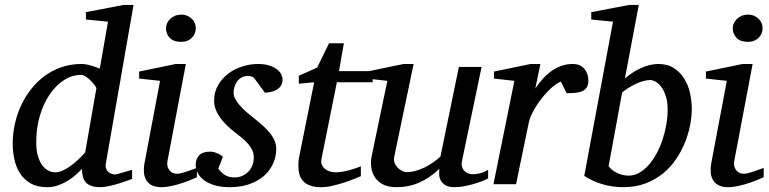

<svg xmlns="http://www.w3.org/2000/svg" viewBox="-20 -757 3161 789"><path d="M415 -85.9Q412.6 -71.8 416.5 -63Q420.4 -54.2 427 -49.1Q433.6 -43.9 440.7 -42Q447.8 -40 451.2 -40Q454.6 -40 465.1 -42.7Q475.6 -45.4 487.3 -48.8Q499 -52.2 509.3 -55.2L522.9 -59.1V-22Q517.1 -19.5 501.5 -13.9Q485.8 -8.3 466.8 -2.4Q447.8 3.4 427.5 7.8Q407.2 12.2 392.1 12.2Q369.1 12.2 354.5 6.6Q339.8 1 331.5 -9Q323.2 -19 320.1 -32.7Q316.9 -46.4 316.9 -63Q303.7 -48.8 287.8 -35.4Q272 -22 253.9 -11.5Q235.8 -1 215.8 5.6Q195.8 12.2 174.8 12.2Q132.8 12.2 105.2 -3.9Q77.6 -20 61.5 -45.9Q45.4 -71.8 38.8 -103.5Q32.2 -135.3 32.2 -167Q32.2 -206.5 40.8 -246.3Q49.3 -286.1 66.2 -322.5Q83 -358.9 107.4 -390.1Q131.8 -421.4 163.1 -444.6Q194.3 -467.8 232.7 -481Q271 -494.1 314.9 -494.1Q326.2 -494.1 336.9 -491.9Q347.7 -489.7 357.4 -486.8Q367.2 -483.9 375.5 -480.5Q383.8 -477.1 390.1 -475.1L423.8 -668L333 -676.8V-707L487.8 -736.8H528.8ZM376 -394Q376.5 -396 370.4 -405Q364.3 -414.1 354.7 -423.8Q345.2 -433.6 334 -441.4Q322.8 -449.2 313 -449.2Q276.4 -449.2 243.2 -428Q210 -406.7 184.6 -369.6Q159.2 -332.5 144 -282Q128.9 -231.4 128.9 -172.9Q128.9 -140.6 135.5 -117.2Q142.1 -93.8 153.1 -78.6Q164.1 -63.5 178.2 -56.2Q192.4 -48.8 207 -48.8Q220.7 -48.8 236.6 -55.7Q252.4 -62.5 268.6 -74Q284.7 -85.4 300.5 -100.3Q316.4 -115.2 330.1 -130.9Z M789.1 -28.8Q783.2 -26.4 767.6 -19.5Q752 -12.7 731 -5.6Q710 1.5 686.8 6.8Q663.6 12.2 643.1 12.2Q617.2 12.2 602.1 3.4Q586.9 -5.4 579.6 -19.5Q572.3 -33.7 571.3 -51.3Q570.3 -68.8 573.7 -85.9L637.7 -424.8L551.8 -434.1V-462.9L702.6 -494.1H743.7L668 -94.2Q666 -84 668.2 -74.7Q670.4 -65.4 675.5 -58.3Q680.7 -51.3 688.7 -47.1Q696.8 -43 707 -43Q715.8 -43 727.8 -46.1Q739.7 -49.3 751.7 -53.5Q763.7 -57.6 773.9 -61.5Q784.2 -65.4 789.1 -66.9ZM784.7 -641.1Q784.7 -629.9 780.5 -619.9Q776.4 -609.9 768.8 -602.1Q761.2 -594.2 750 -589.6Q738.8 -585 724.1 -585Q693.4 -585 677.7 -601.3Q662.1 -617.7 662.1 -641.1Q662.1 -650.9 666.3 -660.6Q670.4 -670.4 678.5 -678.5Q686.5 -686.5 698.2 -691.7Q710 -696.8 725.1 -696.8Q739.3 -696.8 750.2 -691.9Q761.2 -687 769 -679.2Q776.9 -671.4 780.8 -661.4Q784.7 -651.4 784.7 -641.1Z M1141.1 -431.2Q1141.1 -413.6 1133.3 -403.1Q1125.5 -392.6 1114.3 -386.7Q1103 -380.9 1090.6 -378.7Q1078.1 -376.5 1068.8 -376L1023.9 -437Q1021 -439.5 1014.6 -442.1Q1008.3 -444.8 999 -444.8Q982.4 -444.8 971.2 -437.7Q960 -430.7 952.9 -420.2Q945.8 -409.7 942.9 -397.7Q939.9 -385.7 939.9 -376Q939.9 -362.3 947.8 -348.4Q955.6 -334.5 968.3 -320.6Q981 -306.6 996.8 -293.2Q1012.7 -279.8 1028.8 -267.1Q1045.4 -253.9 1060.8 -240Q1076.2 -226.1 1088.4 -211.2Q1100.6 -196.3 1107.9 -179.7Q1115.2 -163.1 1115.2 -145Q1115.2 -114.3 1102.8 -85.9Q1090.3 -57.6 1066.2 -35.6Q1042 -13.7 1006.1 -0.7Q970.2 12.2 923.8 12.2Q887.7 12.2 861.3 4.2Q835 -3.9 817.9 -16.8Q800.8 -29.8 792.5 -46.4Q784.2 -63 784.2 -80.1Q784.2 -104 798.6 -118.9Q813 -133.8 843.8 -133.8Q853 -133.8 861.3 -131.3Q869.6 -128.9 876.5 -125.7Q883.3 -122.6 888.4 -118.9Q893.6 -115.2 896 -112.8L877 -64Q887.7 -48.8 903.6 -38.3Q919.4 -27.8 944.8 -27.8Q960 -27.8 974.1 -33.7Q988.3 -39.6 999.3 -50.3Q1010.3 -61 1016.6 -76.4Q1022.9 -91.8 1022.9 -110.8Q1022.9 -126 1016.8 -139.4Q1010.7 -152.8 999.8 -165.5Q988.8 -178.2 973.9 -190.7Q959 -203.1 940.9 -216.8Q925.3 -229 910.9 -243.2Q896.5 -257.3 885 -273.2Q873.5 -289.1 866.7 -306.6Q859.9 -324.2 859.9 -342.8Q859.9 -379.4 876.5 -407.7Q893.1 -436 919.2 -455.3Q945.3 -474.6 977.3 -484.4Q1009.3 -494.1 1040 -494.1Q1068.4 -494.1 1087.6 -487.5Q1106.9 -481 1118.9 -471.4Q1130.9 -461.9 1136 -450.9Q1141.1 -439.9 1141.1 -431.2Z M1364.3 -418.9 1301.3 -105Q1298.3 -91.8 1302.2 -81.3Q1306.2 -70.8 1314.7 -63.7Q1323.2 -56.6 1334.7 -52.7Q1346.2 -48.8 1358.9 -48.8Q1373 -48.8 1388.2 -51.5Q1403.3 -54.2 1417.2 -58.1Q1431.2 -62 1443.1 -66.2Q1455.1 -70.3 1462.9 -73.2V-33.2Q1456.5 -30.3 1438.5 -22.9Q1420.4 -15.6 1397 -7.8Q1373.5 0 1347.7 6.1Q1321.8 12.2 1300.3 12.2Q1272.9 12.2 1254.9 5.6Q1236.8 -1 1226.1 -12.5Q1215.3 -23.9 1210.7 -39.8Q1206.1 -55.7 1206.1 -74.2Q1206.1 -84 1206.8 -94.2Q1207.5 -104.5 1210 -115.2L1271 -418.9L1208 -413.1V-445.8L1283.2 -479L1332 -579.1H1393.1L1373 -464.8H1511.2V-418.9Z M1985.8 -23.9Q1976.6 -18.6 1960.2 -12.2Q1943.8 -5.9 1924.8 -0.5Q1905.8 4.9 1886 8.5Q1866.2 12.2 1850.1 12.2Q1821.8 12.2 1808.1 2.7Q1794.4 -6.8 1789.3 -19.3Q1784.2 -31.7 1784.7 -44.4Q1785.2 -57.1 1785.2 -63Q1745.6 -25.4 1702.4 -6.6Q1659.2 12.2 1608.9 12.2Q1574.2 12.2 1552.2 0Q1530.3 -12.2 1519 -30.8Q1507.8 -49.3 1505.4 -71.3Q1502.9 -93.3 1506.8 -112.8L1571.8 -424.8L1487.8 -434.1V-462.9L1638.7 -494.1H1679.7L1600.1 -112.8Q1597.2 -100.1 1601.3 -88.6Q1605.5 -77.1 1613.5 -68.6Q1621.6 -60.1 1631.8 -54.9Q1642.1 -49.8 1651.9 -49.8Q1669.9 -49.8 1688.2 -54.9Q1706.5 -60.1 1724.6 -68.8Q1742.7 -77.6 1759.3 -89.1Q1775.9 -100.6 1790 -113.8L1865.7 -481.9H1959L1878.9 -97.2Q1875.5 -81.5 1878.9 -71Q1882.3 -60.5 1889.4 -53.7Q1896.5 -46.9 1905.5 -43.9Q1914.6 -41 1922.9 -41Q1932.6 -41 1948.7 -43.9Q1964.8 -46.9 1985.8 -59.1Z M2397.9 -426.8Q2397.9 -409.2 2391.6 -398.7Q2385.3 -388.2 2373.5 -382.8Q2361.8 -377.4 2345.5 -375.7Q2329.1 -374 2308.6 -374L2284.7 -421.9Q2266.1 -414.1 2244.9 -394.8Q2223.6 -375.5 2204.6 -350.8Q2185.5 -326.2 2171.4 -300Q2157.2 -273.9 2152.8 -252L2100.6 0H2007.8L2093.8 -424.8L2009.8 -434.1V-462.9L2160.6 -494.1H2200.7L2179.7 -393.1Q2210.4 -440.4 2249.5 -467.3Q2288.6 -494.1 2334 -494.1Q2352.1 -494.1 2364.3 -487.5Q2376.5 -481 2384 -470.7Q2391.6 -460.4 2394.8 -448.7Q2397.9 -437 2397.9 -426.8Z M2723.6 -306.2Q2723.6 -339.8 2715.8 -363Q2708 -386.2 2696.8 -400.9Q2685.5 -415.5 2673.1 -421.9Q2660.6 -428.2 2651.9 -428.2Q2639.6 -428.2 2625 -424.3Q2610.4 -420.4 2595 -413.3Q2579.6 -406.2 2564.5 -397Q2549.3 -387.7 2536.6 -377L2481 -74.2Q2485.8 -66.9 2494.1 -60.1Q2502.4 -53.2 2513.2 -47.6Q2523.9 -42 2536.6 -38.6Q2549.3 -35.2 2563 -35.2Q2585.9 -35.2 2606.7 -46.9Q2627.4 -58.6 2645.3 -78.6Q2663.1 -98.6 2677.7 -125.5Q2692.4 -152.3 2702.4 -182.4Q2712.4 -212.4 2718 -244.4Q2723.6 -276.4 2723.6 -306.2ZM2822.8 -310.1Q2822.8 -278.8 2815.9 -242.9Q2809.1 -207 2794.7 -171.4Q2780.3 -135.7 2757.8 -102.5Q2735.4 -69.3 2704.1 -43.9Q2672.9 -18.6 2632.3 -3.2Q2591.8 12.2 2541 12.2Q2498.5 12.2 2457.3 0.5Q2416 -11.2 2380.9 -34.2L2499 -668L2409.7 -676.8V-707L2565.9 -736.8H2605L2547.9 -434.1Q2561.5 -446.3 2577.9 -457.3Q2594.2 -468.3 2611.8 -476.3Q2629.4 -484.4 2647.9 -489.3Q2666.5 -494.1 2684.6 -494.1Q2723.1 -494.1 2749.5 -477.1Q2775.9 -460 2792.2 -433.1Q2808.6 -406.2 2815.7 -373.8Q2822.8 -341.3 2822.8 -310.1Z M3118.2 -28.8Q3112.3 -26.4 3096.7 -19.5Q3081.1 -12.7 3060.1 -5.6Q3039.1 1.5 3015.9 6.8Q2992.7 12.2 2972.2 12.2Q2946.3 12.2 2931.2 3.4Q2916 -5.4 2908.7 -19.5Q2901.4 -33.7 2900.4 -51.3Q2899.4 -68.8 2902.8 -85.9L2966.8 -424.8L2880.9 -434.1V-462.9L3031.7 -494.1H3072.8L2997.1 -94.2Q2995.1 -84 2997.3 -74.7Q2999.5 -65.4 3004.6 -58.3Q3009.8 -51.3 3017.8 -47.1Q3025.9 -43 3036.1 -43Q3044.9 -43 3056.9 -46.1Q3068.8 -49.3 3080.8 -53.5Q3092.8 -57.6 3103 -61.5Q3113.3 -65.4 3118.2 -66.9ZM3113.8 -641.1Q3113.8 -629.9 3109.6 -619.9Q3105.5 -609.9 3097.9 -602.1Q3090.3 -594.2 3079.1 -589.6Q3067.9 -585 3053.2 -585Q3022.5 -585 3006.8 -601.3Q2991.2 -617.7 2991.2 -641.1Q2991.2 -650.9 2995.4 -660.6Q2999.5 -670.4 3007.6 -678.5Q3015.6 -686.5 3027.3 -691.7Q3039.1 -696.8 3054.2 -696.8Q3068.4 -696.8 3079.3 -691.9Q3090.3 -687 3098.1 -679.2Q3106 -671.4 3109.9 -661.4Q3113.8 -651.4 3113.8 -641.1Z"/></svg>

Font: Charis SIL Viet
Style: Italic
Weight: 400
Italic angle: -11°
Foundry: SIL International
Version: Version 5.000